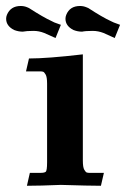

<svg xmlns="http://www.w3.org/2000/svg" viewBox="-71 -611 415 632"><path d="M261.2 0.5Q223.1 0.5 129.4 -2.4Q60.1 0.5 17.6 0.5L27.3 -42H62.5Q74.7 -42 79.3 -45.4Q84 -48.8 84 -76.7V-335.4Q84 -357.4 79.3 -365.5Q74.7 -373.5 71 -374.8Q67.4 -376 62.5 -376H14.6L24.4 -418.5Q85 -418.5 201.7 -432.1V-82.5Q201.7 -60.5 206.3 -52.5Q210.9 -44.4 214.6 -43.2Q218.3 -42 223.1 -42H271ZM306.6 -485.8 270 -502.4Q252 -509.3 234.4 -509.3Q210.9 -509.3 199.2 -506.8Q184.6 -506.8 170.9 -512.2Q144.5 -525.4 144.5 -549.3Q144.5 -555.7 147 -562Q158.7 -591.3 192.4 -591.3Q203.6 -591.3 213.9 -586.9L219.7 -584.5Q266.1 -554.2 293.9 -541.5Q300.3 -538.6 303.2 -537.1L324.2 -529.3ZM111.8 -485.8 74.7 -502.4Q57.1 -509.3 39.6 -509.3Q16.1 -509.3 3.9 -506.8Q-10.3 -506.8 -24.4 -512.2Q-50.8 -525.4 -50.8 -549.3Q-50.8 -555.7 -48.3 -562Q-36.1 -591.3 -2.9 -591.3Q8.8 -591.3 19 -586.9L24.4 -584.5Q71.3 -554.2 99.1 -541.5Q105.5 -538.6 107.9 -537.1L129.4 -529.3Z"/></svg>

Font: Quaaykop
Style: Bold
Weight: 700
Designer: Tup Wanders
Foundry: Free font, DO NOT SELL
Version: Version 1.00;July 31, 2023;FontCreator 11.5.0.2430 64-bit